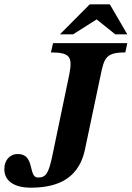

<svg xmlns="http://www.w3.org/2000/svg" viewBox="-51 -857 610 890"><path d="M89 13C186 13 311 -9 343 -165L416 -511C432 -589 441 -614 530 -614L539 -657H195L185 -614C278 -614 285 -590 270 -511L191 -132C174 -53 162 -34 125 -34C78 -34 113 -143 32 -143C-7 -143 -31 -113 -31 -73C-31 -9 30 13 89 13ZM288 -698 397 -767 483 -698H539L458 -837H365L227 -698Z"/></svg>

Font: STIX Two Text
Style: Bold Italic
Weight: 700
Italic angle: -12°
Designer: Ross Mills, John Hudson & Paul Hanslow, Tiro Typeworks Ltd; with prior portions MicroPress Inc. and Coen Hoffman, Elsevi
Foundry: Tiro Typeworks Ltd
Version: Version 2.13 b171